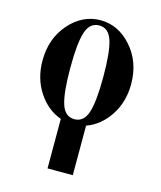

<svg xmlns="http://www.w3.org/2000/svg" viewBox="-106 -546 716 854"><g transform="rotate(15 252.0 -119.0)"><path d="M456.1 -228Q456.1 -145.5 414.8 -83Q373.5 -20.5 310.1 2V230H193.8V2Q130.4 -20.5 89.1 -83Q47.9 -145.5 47.9 -228Q47.9 -329.6 108.6 -398.7Q169.4 -467.8 252 -467.8Q334.5 -467.8 395.3 -398.7Q456.1 -329.6 456.1 -228ZM311.8 -392.8Q295.4 -443.8 252 -443.8Q208.5 -443.8 192.1 -392.8Q175.8 -341.8 175.8 -228Q175.8 -114.3 192.1 -63.2Q208.5 -12.2 252 -12.2Q295.4 -12.2 311.8 -63.2Q328.1 -114.3 328.1 -228Q328.1 -341.8 311.8 -392.8Z"/></g></svg>

Font: Flanker Steampunk
Style: Bold
Weight: 700
Designer: Alexey Kryukov, Leonardo Di Lena
Foundry: Alexey Kryukov, Leonardo Di Lena
Version: 1.210